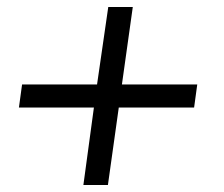

<svg xmlns="http://www.w3.org/2000/svg" viewBox="-20 -598 640 548"><path d="M248 -291H34L43 -357H257L289 -578H359L328 -357H543L534 -291H319L288 -70H218Z"/></svg>

Font: Krub Medium
Style: Italic
Weight: 500
Italic angle: -8°
Designer: Ekaluck Peanpanawate
Foundry: Cadson Demak Co.,Ltd.
Version: Version 1.000; ttfautohint (v1.6)